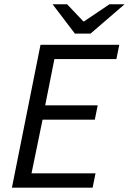

<svg xmlns="http://www.w3.org/2000/svg" viewBox="-20 -862 592 882"><path d="M34.8 0 166.1 -656.3H528L514.6 -590.6H229.9L187.6 -378H428.8L415.5 -312.2H175.5L124.8 -65.7H418.8L405.5 0ZM324.1 -707.6 221.6 -842.3H288.4L362.6 -764.1H366.6L482.8 -842.3H552.1L395.8 -707.6Z"/></svg>

Font: Source Sans 3 VF
Style: Italic
Weight: 200
Italic angle: -11°
Designer: Paul D. Hunt
Foundry: Adobe Systems Incorporated
Version: Version 3.042;hotconv 1.0.118;makeotfexe 2.5.65603